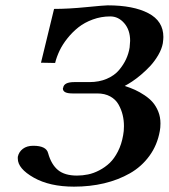

<svg xmlns="http://www.w3.org/2000/svg" viewBox="-20 -679 625 711"><path d="M378.9 -659.2Q473.6 -659.2 529.3 -630.1Q585 -601.1 585 -542Q585 -534.7 583 -519Q579.1 -497.6 566.2 -475.3Q553.2 -453.1 537.4 -435.8Q521.5 -418.5 502.7 -402.6Q483.9 -386.7 469 -377Q454.1 -367.2 441.9 -360.8Q462.9 -354 480 -346.2Q497.1 -338.4 515.4 -326.2Q533.7 -314 545.9 -299.8Q558.1 -285.6 566.2 -265.6Q574.2 -245.6 574.2 -222.2Q574.2 -206.1 571.8 -193.8Q562.5 -141.6 533.2 -101.6Q503.9 -61.5 460.9 -37.1Q418 -12.7 365.7 -0.2Q313.5 12.2 253.9 12.2Q164.1 12.2 105 -21.2Q45.9 -54.7 45.9 -91.8V-98.1Q49.8 -116.7 64.7 -127.9Q79.6 -139.2 103 -139.2Q151.4 -139.2 158.2 -111.8Q169.9 -69.8 194.8 -49.3Q219.7 -28.8 265.1 -28.8Q285.6 -28.8 305.9 -33Q326.2 -37.1 347.4 -48.1Q368.7 -59.1 386 -75.4Q403.3 -91.8 416.7 -118.2Q430.2 -144.5 436 -178.2Q439 -192.9 439 -211.9Q439 -233.4 434.3 -252.9Q429.7 -272.5 419.2 -291.5Q408.7 -310.5 388.4 -321.8Q368.2 -333 339.8 -333H248Q212.9 -333 212.9 -351.1Q212.9 -353 213.9 -354Q216.8 -375 254.9 -375H311Q347.2 -375 375.5 -387.2Q403.8 -399.4 420.7 -419.4Q437.5 -439.5 447 -460.2Q456.5 -481 460 -502.9Q461.9 -520.5 461.9 -527.8Q461.9 -567.9 440.2 -593Q418.5 -618.2 388.2 -618.2Q354.5 -618.2 323.7 -606.9Q293 -595.7 270.5 -577.9Q248 -560.1 229.7 -537.1Q211.4 -514.2 200.4 -491Q189.5 -467.8 184.1 -445.8L131.8 -446.8L180.2 -646Q233.4 -646 299.8 -652.6Q366.2 -659.2 378.9 -659.2Z"/></svg>

Font: Linux Libertine G
Style: Bold Italic
Weight: 700
Italic angle: -11.5°
Designer: Philipp H. Poll
Foundry: Philipp H. Poll
Version: Version 4.1.0